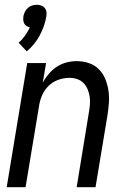

<svg xmlns="http://www.w3.org/2000/svg" viewBox="-20 -784 540 804"><path d="M8 0 94 -520H173L159 -438Q170 -458 184.5 -475Q199 -492 218 -504.5Q237 -517 258.5 -522.5Q280 -528 301 -528Q327 -528 351.5 -520Q376 -512 393.5 -494.5Q411 -477 420.5 -454Q430 -431 434 -405.5Q438 -380 436 -353.5Q434 -327 430 -301L380 0H301L352 -312Q355 -329 356.5 -346Q358 -363 355.5 -379.5Q353 -396 346.5 -411Q340 -426 329 -437Q318 -448 302.5 -453Q287 -458 270 -458Q247 -458 223.5 -449.5Q200 -441 182.5 -423.5Q165 -406 155.5 -383Q146 -360 143 -337L87 0ZM92 -569 58 -605Q73 -618 84.5 -634.5Q96 -651 105 -669Q98 -671 91.5 -675Q85 -679 81.5 -685.5Q78 -692 77.5 -700Q77 -708 78 -716Q80 -726 84.5 -735Q89 -744 97 -751Q105 -758 114.5 -761Q124 -764 134 -764Q144 -764 152.5 -761Q161 -758 167 -751Q173 -744 174.5 -735Q176 -726 174 -716Q171 -696 164 -676Q157 -656 147 -637Q137 -618 123 -600.5Q109 -583 92 -569Z"/></svg>

Font: Iosevka Term Curly
Style: Italic
Weight: 400
Italic angle: -9°
Designer: Belleve Invis
Foundry: Belleve Invis
Version: Version 32.3.0